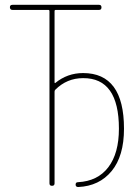

<svg xmlns="http://www.w3.org/2000/svg" viewBox="-20 -750 540 775"><path d="M30.3 -710Q20.5 -710 20 -720.2Q19.5 -730.5 30.3 -730.5H379.9Q389.6 -730.5 389.6 -720.2Q389.6 -710 379.9 -710H205.1Q200.2 -710 200.2 -705.1V-417Q200.2 -416 201.2 -415Q202.1 -414.1 203.1 -415Q252 -455.1 315.4 -455.1Q480.5 -455.1 480.5 -230.5Q480.5 -120.1 430.7 -59.6Q380.9 1 295.9 4.9Q285.2 4.9 285.2 -4.9Q285.2 -14.6 294.9 -14.6Q374 -18.6 417 -74.7Q460 -130.9 460 -230.5Q460 -435.5 315.4 -434.6Q250 -434.6 203.1 -387.7Q200.2 -384.8 200.2 -379.9V-9.8Q200.2 0 189.9 0Q179.7 0 179.7 -9.8V-705.1Q179.7 -710 174.8 -710Z"/></svg>

Font: Rounded-X Mgen+ 1m thin
Style: Regular
Weight: 100
Designer: [Source Han Sans]
Ryoko NISHIZUKA  (kana & ideographs); Paul D. Hunt (Latin, Greek & Cyrillic); Wenlong ZHANG  (bopomofo
Version: Version 1.059.20150602